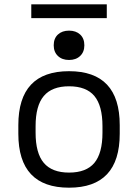

<svg xmlns="http://www.w3.org/2000/svg" viewBox="-20 -860 640 890"><path d="M300 10Q65 10 65 -240V-280Q65 -530 300 -530Q535 -530 535 -280V-240Q535 10 300 10ZM300 -60Q380 -60 417.5 -105Q455 -150 455 -245V-275Q455 -370 417.5 -415Q380 -460 300 -460Q221 -460 183 -415Q145 -370 145 -275V-245Q145 -150 183 -105Q221 -60 300 -60ZM300 -582Q268 -582 248.5 -600.5Q229 -619 229 -650Q229 -682 248.5 -700Q268 -718 300 -718Q332 -718 351.5 -700Q371 -682 371 -650Q371 -619 351.5 -600.5Q332 -582 300 -582ZM125 -776V-840H475V-776Z"/></svg>

Font: M PLUS Code Latin 60
Style: Regular
Weight: 400
Width: 7
Monospace: yes
Designer: Coji Morishita
Foundry: UNDERFOREST DESIGN
Version: Version 1.005; ttfautohint (v1.8.3)